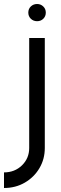

<svg xmlns="http://www.w3.org/2000/svg" viewBox="-60 -690 304 960"><path d="M-40 250V172Q13.5 172 49.8 136.8Q86 101.5 86 50V-500H164V50Q164 105.5 137.2 150.8Q110.5 196 64.2 223Q18 250 -40 250ZM125.5 -584Q107 -584 94.2 -596.2Q81.5 -608.5 81.5 -627Q81.5 -645.5 94.2 -657.8Q107 -670 125.5 -670Q143.5 -670 156.2 -657.8Q169 -645.5 169 -627Q169 -608.5 156.5 -596.2Q144 -584 125.5 -584Z"/></svg>

Font: Urbanist
Style: Regular
Weight: 400
Designer: Corey Hu
Foundry: Corey Hu
Version: Version 1.330; ttfautohint (v1.8.4.7-5d5b)